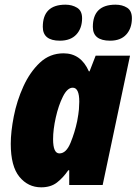

<svg xmlns="http://www.w3.org/2000/svg" viewBox="-20 -791 584 821"><path d="M331 -713Q331 -745 309.5 -758Q288 -771 260 -771Q163 -771 163 -676Q163 -617 236 -617Q282 -617 306.5 -643.5Q331 -670 331 -713ZM544 -713Q544 -745 523.5 -758Q503 -771 474 -771Q377 -771 377 -676Q377 -617 451 -617Q496 -617 520 -643.5Q544 -670 544 -713ZM207 -196Q207 -237 218.5 -288.5Q230 -340 249 -378Q268 -416 291 -416Q319 -416 319 -356Q319 -342 317.5 -323.5Q316 -305 310 -273Q300 -225 281.5 -180Q263 -135 234 -135Q207 -135 207 -196ZM272 -63H276V0H419L536 -553H389L363 -486H360Q326 -563 252 -563Q193 -563 150.5 -523Q108 -483 80 -421.5Q52 -360 39 -293.5Q26 -227 26 -176Q26 -80 63 -35Q100 10 156 10Q197 10 223.5 -10.5Q250 -31 272 -63Z"/></svg>

Font: Noto Sans Display SemiCondensed Black
Style: Italic
Weight: 900
Width: 4
Designer: Monotype Design team
Foundry: Monotype Imaging Inc.
Version: 1.000